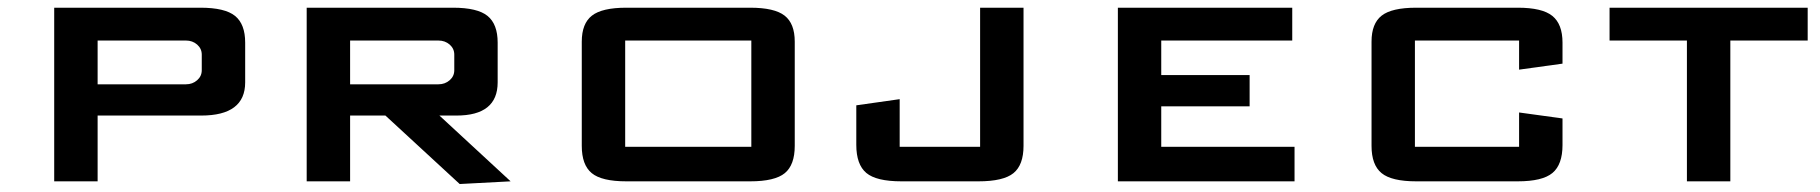

<svg xmlns="http://www.w3.org/2000/svg" viewBox="-20 -459 4608 486"><path d="M227.1 -166.5V0H117.2V-439.5H487.3Q549.3 -439.5 575 -418.7Q600.6 -397.9 600.6 -351.1V-250.5Q600.6 -166.5 489.3 -166.5ZM227.1 -356.4V-245.6H450.7Q467.3 -245.6 479 -255.9Q490.7 -266.1 490.7 -281.2V-320.8Q490.7 -335.9 479 -346.2Q467.3 -356.4 450.7 -356.4Z M1092.3 -166.5 1272.5 0 1143.6 6.8 955.6 -166.5H866.2V0H756.3V-439.5H1126.5Q1188.5 -439.5 1214.1 -418.7Q1239.7 -397.9 1239.7 -351.1V-250.5Q1239.7 -166.5 1135.3 -166.5ZM866.2 -356.4V-245.6H1089.8Q1106.4 -245.6 1118.2 -255.9Q1129.9 -266.1 1129.9 -281.2V-320.8Q1129.9 -335.9 1118.2 -346.2Q1106.4 -356.4 1089.8 -356.4Z M1991.7 -89.8Q1991.7 -41.5 1966.6 -20.8Q1941.4 0 1878.9 0H1565.4Q1502.9 0 1477.8 -20.8Q1452.6 -41.5 1452.6 -89.8V-353.5Q1452.6 -399.4 1478.3 -419.4Q1503.9 -439.5 1565.4 -439.5H1878.9Q1940.4 -439.5 1966.1 -419.4Q1991.7 -399.4 1991.7 -353.5ZM1881.8 -356.4H1562.5V-87.4H1881.8Z M2570.8 -439.5V-89.8Q2570.8 -41.5 2545.4 -20.8Q2520 0 2456.5 0H2261.7Q2198.2 0 2172.9 -21.2Q2147.5 -42.5 2147.5 -92.3V-192.4L2257.3 -208V-87.4H2460.9V-439.5Z M3256.8 0H2809.6V-439.5H3251V-356.4H2919.4V-269H3143.1V-189.9H2919.4V-87.4H3256.8Z M3935.1 -159.2V-91.8Q3935.1 -42.5 3909.7 -21.2Q3884.3 0 3821.8 0H3564.9Q3502.4 0 3477.1 -20.8Q3451.7 -41.5 3451.7 -89.8V-353.5Q3451.7 -399.4 3477.3 -419.4Q3502.9 -439.5 3564.9 -439.5H3821.8Q3883.8 -439.5 3909.4 -418.7Q3935.1 -397.9 3935.1 -351.1V-297.9L3825.2 -282.7V-356.4H3561.5V-87.4H3825.2V-174.3Z M4359.9 0H4250V-356.4H4054.2V-439.5H4555.7V-356.4H4359.9Z"/></svg>

Font: Squarish Sans CT
Style: RegularSC
Weight: 400
Version: Version 0.9